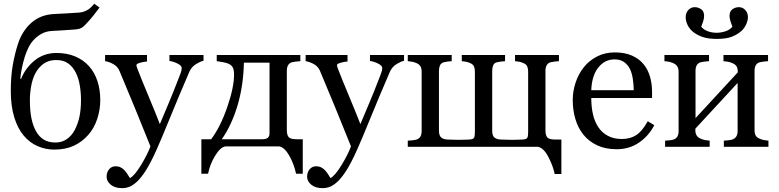

<svg xmlns="http://www.w3.org/2000/svg" viewBox="-20 -770 4084 1007"><path d="M372.1 -88.4Q389.2 -121.6 397 -159.2Q404.8 -196.8 404.8 -245.6Q404.8 -284.7 398.4 -322.5Q392.1 -360.4 377 -390.1Q361.3 -420.4 337.2 -437.7Q313 -455.1 274.9 -455.1Q235.4 -455.1 209 -436Q182.6 -417 166 -386.7Q150.4 -356.9 143.6 -319.1Q136.7 -281.2 136.7 -245.6Q136.7 -189 144.8 -149.9Q152.8 -110.8 168 -83.5Q184.1 -53.7 209 -38.1Q233.9 -22.5 271 -22.5Q304.7 -22.5 330.3 -40.3Q356 -58.1 372.1 -88.4ZM86.4 -356.9 90.3 -356Q113.8 -414.6 162.4 -453.4Q210.9 -492.2 276.4 -492.2Q331.1 -492.2 374.5 -473.9Q418 -455.6 447.3 -422.4Q476.1 -390.1 491 -344.7Q505.9 -299.3 505.9 -246.1Q505.9 -193.8 489.7 -145.5Q473.6 -97.2 442.9 -62.5Q410.6 -25.9 367.2 -5.6Q323.7 14.6 264.2 14.6Q219.2 14.6 177.5 -3.4Q135.7 -21.5 105 -58.1Q73.2 -95.2 54.9 -154.3Q36.6 -213.4 36.6 -293Q36.6 -369.6 47.1 -429Q57.6 -488.3 73.7 -538.1Q95.7 -606.9 143.6 -649.7Q191.4 -692.4 261.2 -696.3Q295.9 -698.2 334.7 -700.2Q373.5 -702.1 395.5 -704.1Q415.5 -705.6 435.1 -715.6Q454.6 -725.6 474.1 -750.5L502 -730.5Q491.2 -715.8 472.9 -692.4Q454.6 -668.9 440.9 -654.8Q429.7 -642.6 421.9 -634.8Q414.1 -627 406.7 -623.5Q398.9 -619.1 387.7 -617.2Q376.5 -615.2 358.4 -614.3Q337.4 -613.3 307.4 -610.8Q277.3 -608.4 255.4 -607.9Q221.7 -606.4 197.3 -592.5Q172.9 -578.6 155.3 -559.1Q137.7 -539.6 127 -515.6Q116.2 -491.7 110.4 -473.6Q101.1 -442.9 95 -414.3Q88.9 -385.7 86.4 -356.9Z M539.1 157.2Q539.1 132.8 552.5 117.4Q565.9 102.1 585.9 102.1Q601.6 102.1 612.8 107.9Q624 113.8 632.8 123Q640.1 130.4 648.4 143.1Q656.7 155.8 661.6 164.1Q686 150.9 720 95.2Q753.9 39.6 769 -2.4Q722.7 -118.2 685.1 -209.5Q647.5 -300.8 606.4 -398.4Q597.2 -420.9 575.2 -433.3Q553.2 -445.8 531.2 -449.2V-481.4H751V-447.3Q736.3 -446.8 715.8 -441.2Q695.3 -435.5 695.3 -428.2Q695.3 -425.3 697.5 -418.5Q699.7 -411.6 702.6 -404.3Q721.2 -356 759.3 -264.9Q797.4 -173.8 818.4 -119.1Q840.3 -171.4 864 -227.3Q887.7 -283.2 917 -359.4Q920.4 -368.7 926.8 -385Q933.1 -401.4 933.1 -413.1Q933.1 -425.8 910.9 -436.8Q888.7 -447.8 868.7 -450.2V-481.4H1047.4V-451.2Q1032.7 -448.7 1008.8 -434.3Q984.9 -419.9 973.1 -393.6Q915 -258.8 869.9 -147.9Q824.7 -37.1 801.3 15.1Q770.5 83.5 746.3 121.8Q722.2 160.2 699.2 182.1Q676.8 202.6 658.4 209.7Q640.1 216.8 620.6 216.8Q582.5 216.8 560.8 198.7Q539.1 180.7 539.1 157.2Z M1087.4 -39.6Q1135.7 -103.5 1171.6 -207.5Q1207.5 -311.5 1207.5 -377.9Q1207.5 -403.3 1201.2 -415.5Q1194.8 -427.7 1181.2 -434.6Q1171.9 -439.5 1150.9 -443.6Q1129.9 -447.8 1116.7 -449.2V-481.4H1555.2V-449.2Q1541 -448.2 1530.5 -446.8Q1520 -445.3 1511.2 -443.4Q1497.6 -439.5 1491 -428Q1484.4 -416.5 1484.4 -399.4V-87.4Q1484.4 -61.5 1494.4 -50.5Q1504.4 -39.6 1536.6 -39.6H1567.9V141.1H1532.7Q1522.5 91.8 1498 47.9Q1473.6 3.9 1445.3 -2H1161.6Q1135.3 2.4 1108.2 46.9Q1081.1 91.3 1071.3 141.1H1036.1V-39.6ZM1143.1 -39.6H1353.5Q1375 -39.6 1384.3 -47.1Q1393.6 -54.7 1393.6 -70.3V-441.4H1259.3Q1256.3 -317.9 1225.3 -215.1Q1194.3 -112.3 1143.1 -39.6Z M1590.8 157.2Q1590.8 132.8 1604.2 117.4Q1617.7 102.1 1637.7 102.1Q1653.3 102.1 1664.6 107.9Q1675.8 113.8 1684.6 123Q1691.9 130.4 1700.2 143.1Q1708.5 155.8 1713.4 164.1Q1737.8 150.9 1771.7 95.2Q1805.7 39.6 1820.8 -2.4Q1774.4 -118.2 1736.8 -209.5Q1699.2 -300.8 1658.2 -398.4Q1648.9 -420.9 1627 -433.3Q1605 -445.8 1583 -449.2V-481.4H1802.7V-447.3Q1788.1 -446.8 1767.6 -441.2Q1747.1 -435.5 1747.1 -428.2Q1747.1 -425.3 1749.3 -418.5Q1751.5 -411.6 1754.4 -404.3Q1772.9 -356 1811 -264.9Q1849.1 -173.8 1870.1 -119.1Q1892.1 -171.4 1915.8 -227.3Q1939.5 -283.2 1968.8 -359.4Q1972.2 -368.7 1978.5 -385Q1984.9 -401.4 1984.9 -413.1Q1984.9 -425.8 1962.6 -436.8Q1940.4 -447.8 1920.4 -450.2V-481.4H2099.1V-451.2Q2084.5 -448.7 2060.5 -434.3Q2036.6 -419.9 2024.9 -393.6Q1966.8 -258.8 1921.6 -147.9Q1876.5 -37.1 1853 15.1Q1822.3 83.5 1798.1 121.8Q1773.9 160.2 1751 182.1Q1728.5 202.6 1710.2 209.7Q1691.9 216.8 1672.4 216.8Q1634.3 216.8 1612.5 198.7Q1590.8 180.7 1590.8 157.2Z M2801.8 0H2118.7V-32.2Q2129.9 -33.2 2142.8 -34.2Q2155.8 -35.2 2164.6 -38.1Q2178.2 -42.5 2184.8 -53.5Q2191.4 -64.5 2191.4 -82V-394.5Q2191.4 -410.6 2185.5 -421.4Q2179.7 -432.1 2165.5 -438.5Q2152.8 -444.3 2140.9 -446.3Q2128.9 -448.2 2118.7 -449.2V-481.4H2349.1V-449.2Q2335 -448.2 2325.7 -446.8Q2316.4 -445.3 2307.6 -443.4Q2292.5 -439 2287.4 -426.3Q2282.2 -413.6 2282.2 -399.4V-85Q2282.2 -58.6 2294.4 -48.6Q2306.6 -38.6 2328.1 -38.1Q2339.4 -38.1 2352.1 -37.4Q2364.7 -36.6 2383.3 -36.6Q2397.9 -36.6 2410.2 -37.1Q2422.4 -37.6 2440.9 -38.1Q2461.9 -39.1 2466.3 -47.4Q2470.7 -55.7 2470.7 -76.2V-394.5Q2470.7 -410.6 2465.8 -421.6Q2460.9 -432.6 2447.3 -438.5Q2434.6 -444.3 2423.6 -446.3Q2412.6 -448.2 2401.9 -449.2V-481.4H2628.9V-449.2Q2614.7 -448.2 2604.7 -446.8Q2594.7 -445.3 2585.9 -443.4Q2571.3 -439.5 2566.4 -426.8Q2561.5 -414.1 2561.5 -399.4V-84Q2561.5 -57.6 2574 -48.1Q2586.4 -38.6 2607.4 -38.1Q2618.2 -38.1 2633.1 -37.4Q2647.9 -36.6 2663.6 -36.6Q2673.8 -36.6 2689.7 -37.1Q2705.6 -37.6 2720.2 -38.1Q2741.2 -39.1 2745.6 -47.4Q2750 -55.7 2750 -76.2V-394.5Q2750 -410.6 2745.1 -421.6Q2740.2 -432.6 2726.6 -438.5Q2713.9 -444.3 2702.9 -446.3Q2691.9 -448.2 2681.2 -449.2V-481.4H2911.6V-449.2Q2897.5 -448.2 2887 -446.8Q2876.5 -445.3 2867.7 -443.4Q2854 -439.5 2847.4 -428Q2840.8 -416.5 2840.8 -399.4V-85.9Q2840.8 -60.1 2850.8 -49.1Q2860.8 -38.1 2893.1 -38.1H2924.3V142.6H2889.2Q2880.9 101.1 2856.4 53.7Q2832 6.3 2801.8 0Z M3411.6 -113.3Q3381.3 -55.7 3330.6 -21.5Q3279.8 12.7 3213.9 12.7Q3155.8 12.7 3112.1 -7.8Q3068.4 -28.3 3040 -63.5Q3011.7 -98.6 2997.8 -145.5Q2983.9 -192.4 2983.9 -244.6Q2983.9 -291.5 2998.8 -336.7Q3013.7 -381.8 3042.5 -418Q3070.3 -452.6 3111.6 -473.9Q3152.8 -495.1 3204.1 -495.1Q3256.8 -495.1 3294.4 -478.5Q3332 -461.9 3355.5 -433.1Q3377.9 -405.8 3388.9 -368.7Q3399.9 -331.5 3399.9 -288.1V-255.9H3081.1Q3081.1 -208.5 3090.1 -169.9Q3099.1 -131.3 3118.7 -102.1Q3137.7 -73.7 3168.5 -57.4Q3199.2 -41 3241.7 -41Q3285.2 -41 3316.7 -61.3Q3348.1 -81.5 3377.4 -134.3ZM3303.7 -296.9Q3303.7 -324.2 3299.1 -355.5Q3294.4 -386.7 3284.2 -407.7Q3272.9 -430.2 3253.4 -444.3Q3233.9 -458.5 3203.1 -458.5Q3151.9 -458.5 3117.9 -415.8Q3084 -373 3081.1 -296.9Z M4010.3 0H3776.4V-32.2Q3787.6 -33.2 3799.6 -34.2Q3811.5 -35.2 3820.3 -38.1Q3834 -42.5 3841.3 -53.5Q3848.6 -64.5 3848.6 -82V-335L3627 -95.2V-86.9Q3627 -70.3 3633.8 -59.6Q3640.6 -48.8 3654.3 -43Q3665 -38.1 3677 -35.6Q3689 -33.2 3702.1 -32.2V0H3468.3V-32.2Q3479.5 -33.2 3491.5 -34.2Q3503.4 -35.2 3512.2 -38.1Q3525.9 -42.5 3532.5 -53.5Q3539.1 -64.5 3539.1 -82V-394.5Q3539.1 -410.6 3532.2 -421.6Q3525.4 -432.6 3511.7 -438.5Q3499 -444.3 3487.1 -446.3Q3475.1 -448.2 3464.8 -449.2V-481.4H3698.7V-449.2Q3684.6 -448.2 3674.1 -446.8Q3663.6 -445.3 3654.8 -443.4Q3641.1 -439.5 3634.5 -428Q3627.9 -416.5 3627.9 -399.4V-150.4L3849.6 -390.6Q3849.6 -412.1 3842.8 -422.4Q3835.9 -432.6 3822.3 -438.5Q3809.6 -444.3 3797.1 -446.3Q3784.7 -448.2 3774.4 -449.2V-481.4H4008.3V-449.2Q3994.1 -448.2 3983.6 -446.8Q3973.1 -445.3 3964.4 -443.4Q3950.7 -439.5 3944.1 -428Q3937.5 -416.5 3937.5 -399.4V-86.9Q3937.5 -69.8 3943.4 -59.3Q3949.2 -48.8 3963.4 -43Q3973.6 -38.1 3985.6 -35.6Q3997.6 -33.2 4010.3 -32.2ZM3902.8 -679.2Q3902.8 -664.1 3893.8 -643.1Q3884.8 -622.1 3867.2 -606.4Q3846.7 -588.4 3817.6 -577.1Q3788.6 -565.9 3738.8 -565.9Q3691.9 -565.9 3661.1 -577.4Q3630.4 -588.9 3610.8 -606.4Q3592.3 -623.5 3584.2 -643.3Q3576.2 -663.1 3576.2 -679.2Q3576.2 -702.6 3590.1 -717.5Q3604 -732.4 3623.5 -732.4Q3641.6 -732.4 3657.2 -721.7Q3672.9 -710.9 3672.9 -686.5Q3672.9 -672.4 3667 -655Q3661.1 -637.7 3657.7 -629.9Q3670.9 -613.8 3692.6 -606Q3714.4 -598.1 3738.8 -598.1Q3760.3 -598.1 3784.2 -605.7Q3808.1 -613.3 3821.3 -629.9Q3817.4 -639.2 3811.8 -656.5Q3806.2 -673.8 3806.2 -686.5Q3806.2 -710.9 3821.8 -721.7Q3837.4 -732.4 3855 -732.4Q3875 -732.4 3888.9 -717.5Q3902.8 -702.6 3902.8 -679.2Z"/></svg>

Font: UniBurma_GGSerif
Style: Book
Weight: 400
Designer: Victor San Kho Lin (for Burmese only and related typography optimization with it)
Foundry: http://www.unimm.org
Version: 2.0